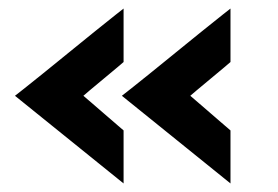

<svg xmlns="http://www.w3.org/2000/svg" viewBox="-20 -468 649 449"><path d="M15 -244Q15 -244 33.5 -258.5Q52 -273 81 -296.5Q110 -320 142 -346Q174 -372 203 -395.5Q232 -419 250.5 -433.5Q269 -448 269 -448V-323Q269 -323 255 -311Q241 -299 222 -283.5Q203 -268 189 -256Q175 -244 175 -244Q175 -244 189 -232Q203 -220 222 -203.5Q241 -187 255 -175Q269 -163 269 -163V-39ZM265 -244Q265 -244 283.5 -258.5Q302 -273 331 -296.5Q360 -320 392 -346Q424 -372 453 -395.5Q482 -419 500.5 -433.5Q519 -448 519 -448V-323Q519 -323 505 -311Q491 -299 472 -283.5Q453 -268 439 -256Q425 -244 425 -244Q425 -244 439 -232Q453 -220 472 -203.5Q491 -187 505 -175Q519 -163 519 -163V-39Z"/></svg>

Font: Reem Kufi
Style: Regular
Weight: 400
Designer: Khaled Hosny
Version: Version 1.6